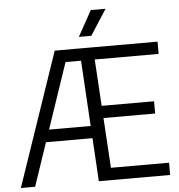

<svg xmlns="http://www.w3.org/2000/svg" viewBox="-61 -1004 990 1061"><g transform="rotate(-5 434.0 -473.0)"><path d="M11.5 0 264 -740H439.5V-672H318L90.5 0ZM139.5 -240 157.5 -308H454.5V-240ZM444 0 400 -740H834.5V-672H480L517 -68H839.5V0ZM470 -345.5V-413.5H786.5V-345.5ZM403.5 -804 482 -946H564L472.5 -804Z"/></g></svg>

Font: Encode Sans SemiCondensed
Style: Regular
Weight: 400
Width: 4
Designer: Multiple Designers
Foundry: Impallari Type
Version: Version 3.002